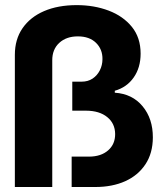

<svg xmlns="http://www.w3.org/2000/svg" viewBox="-20 -749 658 769"><path d="M39.5 0V-529.3Q39.5 -591.4 70.2 -635.9Q100.9 -680.5 156.5 -704.5Q212.2 -728.5 287.3 -728.5Q357.1 -728.5 415.2 -706.5Q473.2 -684.5 508.2 -641.4Q543.2 -598.2 543.2 -534.2Q543.2 -478.2 515.5 -438.7Q487.8 -399.1 439.8 -385.5V-377.7Q510 -373.1 551.2 -323.3Q592.5 -273.5 592.2 -198.2Q591.9 -135.4 562.5 -91Q533.1 -46.5 481.4 -23.2Q429.7 0 361.5 0H267V-121.7H337.3Q384.7 -122 413 -146.7Q441.4 -171.4 441.2 -212.3Q440.8 -254.6 409.5 -280Q378.2 -305.5 324.8 -305.7H269.5V-421.9H306.8Q332.2 -421.9 350.8 -434.2Q369.3 -446.6 379.8 -467.2Q390.3 -487.8 390.4 -512.1Q390.9 -551.5 364.6 -577.4Q338.2 -603.3 291.8 -603.3Q245.5 -603.3 217.2 -577.1Q189 -551 189.3 -507V0Z"/></svg>

Font: Inter Display V
Style: Regular
Weight: 400
Designer: Rasmus Andersson
Foundry: rsms
Version: Version 3.015;git-src